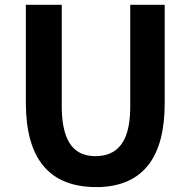

<svg xmlns="http://www.w3.org/2000/svg" viewBox="-20 -760 787 794"><path d="M375 13.7Q87.9 11.7 86.9 -333V-740.2H235.4V-320.3Q235.4 -143.6 335 -119.1Q353.5 -114.3 375 -114.3Q490.2 -114.3 512.7 -243.2Q518.6 -277.3 518.6 -320.3V-740.2H661.1V-333Q661.1 2.9 392.6 13.7Q383.8 13.7 375 13.7Z"/></svg>

Font: Taipei Sans TC Beta
Style: Bold
Weight: 700
Designer: JT Foundry
Foundry: JT Foundry
Version: Version 1.000